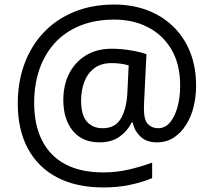

<svg xmlns="http://www.w3.org/2000/svg" viewBox="-20 -734 939 843"><path d="M841 -357Q841 -311 830.5 -267Q820 -223 798 -187.5Q776 -152 744 -130.5Q712 -109 668 -109Q622 -109 595.5 -135.5Q569 -162 563 -196H558Q540 -159 505 -134Q470 -109 417 -109Q341 -109 299.5 -160Q258 -211 258 -295Q258 -361 284 -411.5Q310 -462 357.5 -491Q405 -520 470 -520Q514 -520 556.5 -512.5Q599 -505 623 -496L613 -293Q612 -275 612 -267.5Q612 -260 612 -257Q612 -205 630.5 -188Q649 -171 674 -171Q705 -171 726.5 -196.5Q748 -222 759.5 -264.5Q771 -307 771 -358Q771 -451 733.5 -515.5Q696 -580 630.5 -614Q565 -648 482 -648Q397 -648 331 -621Q265 -594 220.5 -545Q176 -496 153 -429.5Q130 -363 130 -283Q130 -185 165 -116.5Q200 -48 267.5 -12.5Q335 23 433 23Q494 23 549.5 9.5Q605 -4 648 -20V48Q605 66 551.5 77.5Q498 89 433 89Q315 89 231 45Q147 1 102.5 -81.5Q58 -164 58 -280Q58 -373 87 -452.5Q116 -532 171 -590.5Q226 -649 304.5 -681.5Q383 -714 482 -714Q560 -714 625.5 -689.5Q691 -665 739.5 -618.5Q788 -572 814.5 -506Q841 -440 841 -357ZM336 -293Q336 -229 361.5 -200Q387 -171 430 -171Q486 -171 510.5 -213Q535 -255 539 -322L545 -447Q532 -451 512 -454Q492 -457 471 -457Q422 -457 392 -433Q362 -409 349 -371.5Q336 -334 336 -293Z"/></svg>

Font: hexlsinhala05
Style: Book
Weight: 400
Designer: Jelle Bosma - Monotype Design Team
Foundry: Monotype Imaging Inc.
Version: Version 2.003